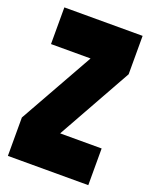

<svg xmlns="http://www.w3.org/2000/svg" viewBox="-133 -773 667 846"><g transform="rotate(20 200.0 -350.0)"><path d="M10 0V-180L205 -527V-528H20V-700H387V-520L193 -173V-172H387V0Z"/></g></svg>

Font: Georama ExtraCondensed Black
Style: Regular
Weight: 900
Width: 2
Designer: Jean-Baptiste Levee
Foundry: Production Type
Version: Version 1.000